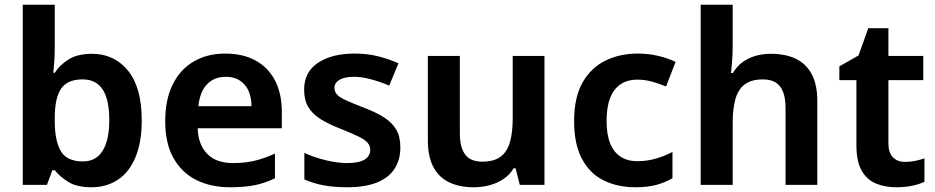

<svg xmlns="http://www.w3.org/2000/svg" viewBox="-20 -780 3946 810"><path d="M211 -581Q211 -549 209 -520.5Q207 -492 205 -473H211Q233 -507 270.5 -530Q308 -553 368 -553Q462 -553 520 -482Q578 -411 578 -272Q578 -180 551.5 -116.5Q525 -53 477 -21.5Q429 10 366 10Q305 10 269 -12Q233 -34 211 -62H201L178 0H76V-760H211ZM328 -445Q264 -445 237.5 -405.5Q211 -366 211 -283V-269Q211 -186 236.5 -142.5Q262 -99 330 -99Q385 -99 413 -144Q441 -189 441 -274Q441 -359 413.5 -402Q386 -445 328 -445Z M930 -554Q1005 -554 1058.5 -524.5Q1112 -495 1140.5 -440Q1169 -385 1169 -307V-239H814Q816 -170 854 -131Q892 -92 963 -92Q1014 -92 1055 -102Q1096 -112 1140 -132V-28Q1099 -8 1056 1Q1013 10 950 10Q870 10 808.5 -20.5Q747 -51 712 -113Q677 -175 677 -268Q677 -361 709 -424.5Q741 -488 798 -521Q855 -554 930 -554ZM933 -456Q883 -456 853 -424Q823 -392 817 -332H1041Q1041 -368 1029 -395.5Q1017 -423 993 -439.5Q969 -456 933 -456Z M1669 -158Q1669 -106 1644.5 -68Q1620 -30 1570 -10Q1520 10 1446 10Q1389 10 1346 2Q1303 -6 1264 -23V-135Q1305 -116 1354.5 -104Q1404 -92 1444 -92Q1495 -92 1518.5 -107Q1542 -122 1542 -148Q1542 -164 1531.5 -177Q1521 -190 1493.5 -203.5Q1466 -217 1416 -237Q1367 -256 1332.5 -277.5Q1298 -299 1280.5 -328.5Q1263 -358 1263 -402Q1263 -476 1321.5 -515Q1380 -554 1476 -554Q1528 -554 1573 -543Q1618 -532 1661 -513L1622 -419Q1584 -435 1545 -445.5Q1506 -456 1473 -456Q1434 -456 1412.5 -443.5Q1391 -431 1391 -410Q1391 -393 1402 -381Q1413 -369 1440.5 -356.5Q1468 -344 1517 -325Q1567 -306 1600.5 -284.5Q1634 -263 1651.5 -233.5Q1669 -204 1669 -158Z M2277 -544V0H2173L2155 -70H2147Q2130 -42 2103.5 -24.5Q2077 -7 2045 1.5Q2013 10 1979 10Q1919 10 1875.5 -10.5Q1832 -31 1808.5 -75Q1785 -119 1785 -189V-544H1920V-218Q1920 -158 1942.5 -128Q1965 -98 2015 -98Q2064 -98 2092 -119Q2120 -140 2131.5 -181Q2143 -222 2143 -281V-544Z M2661 10Q2584 10 2525.5 -19.5Q2467 -49 2434.5 -111Q2402 -173 2402 -269Q2402 -369 2437.5 -431.5Q2473 -494 2533.5 -524Q2594 -554 2671 -554Q2717 -554 2758 -544Q2799 -534 2830 -519L2790 -415Q2762 -427 2731 -435.5Q2700 -444 2670 -444Q2627 -444 2598 -424.5Q2569 -405 2554 -366.5Q2539 -328 2539 -270Q2539 -213 2554 -175.5Q2569 -138 2598 -119Q2627 -100 2668 -100Q2710 -100 2747.5 -111Q2785 -122 2817 -139V-28Q2786 -10 2749 0Q2712 10 2661 10Z M3071 -589Q3071 -551 3068.5 -521Q3066 -491 3064 -472H3072Q3089 -501 3113.5 -518.5Q3138 -536 3168 -544.5Q3198 -553 3232 -553Q3293 -553 3336.5 -532.5Q3380 -512 3404 -468Q3428 -424 3428 -354V0H3294V-325Q3294 -385 3271 -415Q3248 -445 3198 -445Q3150 -445 3122 -424Q3094 -403 3082.5 -362Q3071 -321 3071 -262V0H2936V-760H3071Z M3798 -97Q3820 -97 3841.5 -101.5Q3863 -106 3880 -112V-13Q3859 -3 3829 3.5Q3799 10 3761 10Q3714 10 3676 -5.5Q3638 -21 3615.5 -59.5Q3593 -98 3593 -168V-442H3521V-500L3602 -546L3643 -661H3728V-544H3875V-442H3728V-175Q3728 -136 3747 -116.5Q3766 -97 3798 -97Z"/></svg>

Font: Noto Sans Oriya SemiBold
Style: Regular
Weight: 600
Version: Version 2.003